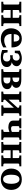

<svg xmlns="http://www.w3.org/2000/svg" viewBox="2046 -2586 552 4684"><g transform="rotate(90 2322.0 -244.0)"><path d="M351.1 0V-46.9L392.1 -49.8Q400.9 -50.8 407.5 -57.4Q414.1 -64 414.1 -73.2V-227.1H224.1V-73.2Q224.1 -64 230.5 -57.4Q236.8 -50.8 246.1 -49.8L287.1 -46.9V0H22V-46.9L67.9 -49.8Q77.1 -50.8 83.5 -57.4Q89.8 -64 89.8 -73.2V-415Q89.8 -423.8 83.5 -430.4Q77.1 -437 67.9 -438L22 -440.9V-487.8H287.1V-440.9L246.1 -438Q236.8 -437 230.5 -430.4Q224.1 -423.8 224.1 -415V-277.8H414.1V-415Q414.1 -423.8 407.5 -430.4Q400.9 -437 392.1 -438L351.1 -440.9V-487.8H616.7V-440.9L570.3 -438Q561.5 -437 554.9 -430.4Q548.3 -423.8 548.3 -415V-73.2Q548.3 -64 554.9 -57.4Q561.5 -50.8 570.3 -49.8L616.7 -46.9V0Z M993.2 -326.2Q993.2 -350.1 988.8 -371.1Q984.4 -392.1 974.4 -407.5Q964.4 -422.9 948.7 -431.9Q933.1 -440.9 911.1 -440.9Q883.3 -440.9 864.5 -428.5Q845.7 -416 834.2 -396.2Q822.8 -376.5 817.9 -352.1Q813 -327.6 813 -304.2H993.2ZM1136.2 -46.9Q1110.4 -29.8 1078.1 -17.1Q1050.3 -5.9 1011.7 3.2Q973.1 12.2 925.3 12.2Q861.3 12.2 813.7 -7.3Q766.1 -26.9 734.1 -60.8Q702.1 -94.7 686.3 -140.1Q670.4 -185.5 670.4 -237.8Q670.4 -294.4 688.2 -342.5Q706.1 -390.6 739 -425.5Q772 -460.4 818.6 -480.2Q865.2 -500 922.4 -500Q981 -500 1021.7 -480.7Q1062.5 -461.4 1087.9 -429.4Q1113.3 -397.5 1124.8 -356.4Q1136.2 -315.4 1136.2 -272V-248H808.1Q808.1 -207 818.4 -174.3Q828.6 -141.6 848.4 -118.7Q868.2 -95.7 897 -83.3Q925.8 -70.8 962.4 -70.8Q1000.5 -70.8 1032 -79.3Q1063.5 -87.9 1086.9 -98.6Q1113.8 -111.3 1136.2 -127Z M1615.2 -136.2Q1615.2 -102.5 1602.3 -75.2Q1589.4 -47.9 1560.8 -28.6Q1532.2 -9.3 1487.1 1.5Q1441.9 12.2 1377.9 12.2Q1354.5 12.2 1333.5 10.5Q1312.5 8.8 1291.5 4.6Q1270.5 0.5 1248 -5.9Q1225.6 -12.2 1199.2 -21V-152.8H1257.8L1271 -83Q1273.4 -70.8 1280.8 -65.9Q1288.1 -61 1294.9 -57.1Q1301.3 -54.2 1314.2 -51.3Q1327.1 -48.3 1340.6 -46.1Q1354 -43.9 1365.2 -42.5Q1376.5 -41 1379.9 -41Q1399.9 -41 1418 -46.6Q1436 -52.2 1450 -64Q1463.9 -75.7 1471.9 -93.8Q1480 -111.8 1480 -137.2Q1480 -165.5 1469.5 -182.1Q1459 -198.7 1444.6 -207Q1430.2 -215.3 1415.5 -217.8Q1400.9 -220.2 1392.1 -220.2Q1384.3 -220.2 1373.5 -218.8Q1362.8 -217.3 1352.5 -215.8L1328.1 -211.9V-279.8Q1349.1 -278.3 1357.7 -277.6Q1366.2 -276.9 1369.1 -276.9Q1385.3 -276.9 1401.1 -282.2Q1417 -287.6 1429.7 -298.6Q1442.4 -309.6 1450.2 -326.7Q1458 -343.8 1458 -367.2Q1458 -392.1 1449.7 -407.5Q1441.4 -422.9 1429.4 -431.6Q1417.5 -440.4 1404.1 -443.6Q1390.6 -446.8 1379.9 -446.8Q1369.1 -446.8 1357.9 -444.1Q1346.7 -441.4 1336.4 -437.3Q1326.2 -433.1 1317.1 -428Q1308.1 -422.9 1301.8 -418Q1297.9 -415 1292.5 -410.2Q1287.1 -405.3 1287.1 -403.8Q1283.7 -384.8 1280.8 -369.1Q1278.3 -356 1276.1 -344Q1273.9 -332 1272.9 -329.1H1216.8V-451.2Q1243.7 -462.9 1266.6 -471.9Q1289.6 -481 1310.8 -487.1Q1332 -493.2 1353.3 -496.6Q1374.5 -500 1397.9 -500Q1442.4 -500 1479 -490.5Q1515.6 -481 1541.3 -464.6Q1566.9 -448.2 1581.1 -425.8Q1595.2 -403.3 1595.2 -377Q1595.2 -361.8 1591.6 -344.7Q1587.9 -327.6 1577.1 -311Q1566.4 -294.4 1546.9 -279.8Q1527.3 -265.1 1496.1 -254.9Q1556.2 -246.1 1585.7 -214.4Q1615.2 -182.6 1615.2 -136.2Z M2154.8 -146Q2154.8 -117.2 2145.3 -95.2Q2135.7 -73.2 2119.4 -56.9Q2103 -40.5 2080.6 -29.8Q2058.1 -19 2032.7 -12.5Q2007.3 -5.9 1980 -2.9Q1952.6 0 1925.8 0H1668.9V-46.9L1714.8 -49.8Q1724.1 -50.8 1730.5 -57.4Q1736.8 -64 1736.8 -73.2V-415Q1736.8 -423.8 1730.5 -430.4Q1724.1 -437 1714.8 -438L1668.9 -440.9V-487.8H1917Q1974.1 -487.8 2013.4 -478.5Q2052.7 -469.2 2077.1 -452.6Q2101.6 -436 2112.3 -413.3Q2123 -390.6 2123 -363.8Q2123 -343.8 2116.2 -327.1Q2109.4 -310.5 2097.7 -297.6Q2085.9 -284.7 2071 -275.1Q2056.2 -265.6 2040 -259.8Q2064.9 -255.4 2085.9 -246.3Q2106.9 -237.3 2122.3 -223.4Q2137.7 -209.5 2146.2 -190.2Q2154.8 -170.9 2154.8 -146ZM2017.1 -140.1Q2017.1 -163.1 2009.3 -178.7Q2001.5 -194.3 1987.5 -204.1Q1973.6 -213.9 1954.8 -218Q1936 -222.2 1914.1 -222.2Q1903.3 -222.2 1892.1 -221.7Q1880.9 -221.2 1871.1 -220.2V-53.2Q1873.5 -53.2 1878.4 -53Q1883.3 -52.7 1888.4 -52.5Q1893.6 -52.2 1898.4 -52Q1903.3 -51.8 1905.8 -51.8Q1931.2 -51.8 1951.9 -56.6Q1972.7 -61.5 1987.1 -72Q2001.5 -82.5 2009.3 -99.4Q2017.1 -116.2 2017.1 -140.1ZM1983.9 -358.9Q1983.9 -378.9 1977.8 -393.6Q1971.7 -408.2 1961.2 -418Q1950.7 -427.7 1936.5 -432.4Q1922.4 -437 1906.7 -437H1871.1V-272.9H1887.7Q1897 -272.9 1902.8 -273.9Q1947.3 -279.3 1965.6 -300.3Q1983.9 -321.3 1983.9 -358.9Z M2550.8 0V-46.9L2586.9 -49.8Q2596.2 -50.8 2602.5 -57.4Q2608.9 -64 2608.9 -73.2V-307.1L2411.1 -91.8V-73.2Q2411.1 -64 2417.5 -57.4Q2423.8 -50.8 2433.1 -49.8L2469.2 -46.9V0H2213.9V-46.9L2254.9 -49.8Q2264.2 -50.8 2270.5 -57.4Q2276.9 -64 2276.9 -73.2V-415Q2276.9 -423.8 2270.5 -430.4Q2264.2 -437 2254.9 -438L2213.9 -440.9V-487.8H2469.2V-440.9L2433.1 -438Q2423.8 -437 2417.5 -430.4Q2411.1 -423.8 2411.1 -415V-178.2L2608.9 -397V-415Q2608.9 -423.8 2602.5 -430.4Q2596.2 -437 2586.9 -438L2550.8 -440.9V-487.8H2805.2V-440.9L2764.2 -438Q2754.9 -437 2748.5 -430.4Q2742.2 -423.8 2742.2 -415V-73.2Q2742.2 -64 2748.5 -57.4Q2754.9 -50.8 2764.2 -49.8L2805.2 -46.9V0Z M3141.1 0V-46.9L3177.2 -49.8Q3186 -50.8 3192.6 -57.4Q3199.2 -64 3199.2 -73.2V-198.2Q3185.5 -192.4 3169.9 -187.7Q3154.3 -183.1 3138.9 -179.4Q3123.5 -175.8 3109.1 -173.8Q3094.7 -171.9 3084 -171.9Q3054.7 -171.9 3025.9 -178Q2997.1 -184.1 2974.1 -197.3Q2951.2 -210.4 2937 -231Q2922.9 -251.5 2922.9 -280.8V-415Q2922.9 -423.8 2916.5 -430.4Q2910.2 -437 2900.9 -438L2865.2 -440.9V-487.8H3109.9V-440.9L3079.1 -438Q3069.8 -437 3063.5 -430.4Q3057.1 -423.8 3057.1 -415V-293.9Q3057.1 -278.8 3059.6 -268.3Q3062 -257.8 3069.1 -251Q3076.2 -244.1 3089.4 -241Q3102.5 -237.8 3124 -237.8Q3140.6 -237.8 3160.4 -243.4Q3180.2 -249 3199.2 -257.8V-415Q3199.2 -423.8 3192.6 -430.4Q3186 -437 3177.2 -438L3145 -440.9V-487.8H3390.1V-440.9L3354 -438Q3344.7 -437 3338.4 -430.4Q3332 -423.8 3332 -415V-73.2Q3332 -64 3338.4 -57.4Q3344.7 -50.8 3354 -49.8L3390.1 -46.9V0Z M3772.9 0V-46.9L3814 -49.8Q3822.8 -50.8 3829.3 -57.4Q3835.9 -64 3835.9 -73.2V-227.1H3646V-73.2Q3646 -64 3652.3 -57.4Q3658.7 -50.8 3668 -49.8L3709 -46.9V0H3443.8V-46.9L3489.7 -49.8Q3499 -50.8 3505.4 -57.4Q3511.7 -64 3511.7 -73.2V-415Q3511.7 -423.8 3505.4 -430.4Q3499 -437 3489.7 -438L3443.8 -440.9V-487.8H3709V-440.9L3668 -438Q3658.7 -437 3652.3 -430.4Q3646 -423.8 3646 -415V-277.8H3835.9V-415Q3835.9 -423.8 3829.3 -430.4Q3822.8 -437 3814 -438L3772.9 -440.9V-487.8H4038.6V-440.9L3992.2 -438Q3983.4 -437 3976.8 -430.4Q3970.2 -423.8 3970.2 -415V-73.2Q3970.2 -64 3976.8 -57.4Q3983.4 -50.8 3992.2 -49.8L4038.6 -46.9V0Z M4463.9 -242.2Q4463.9 -263.2 4461.9 -286.4Q4460 -309.6 4455.3 -332Q4450.7 -354.5 4442.4 -374.5Q4434.1 -394.5 4421.6 -409.7Q4409.2 -424.8 4392.1 -433.8Q4375 -442.9 4352.1 -442.9Q4318.4 -442.9 4296.9 -424.3Q4275.4 -405.8 4263.4 -376.7Q4251.5 -347.7 4246.8 -313Q4242.2 -278.3 4242.2 -246.1Q4242.2 -224.6 4243.9 -201.2Q4245.6 -177.7 4250.2 -155.3Q4254.9 -132.8 4262.7 -112.8Q4270.5 -92.8 4283 -77.4Q4295.4 -62 4312.5 -53Q4329.6 -43.9 4353 -43.9Q4387.2 -43.9 4408.7 -62.3Q4430.2 -80.6 4442.4 -109.4Q4454.6 -138.2 4459.2 -173.3Q4463.9 -208.5 4463.9 -242.2ZM4613.3 -241.2Q4613.3 -185.1 4595.5 -138.4Q4577.6 -91.8 4543.5 -58.3Q4509.3 -24.9 4460.2 -6.3Q4411.1 12.2 4349.1 12.2Q4292 12.2 4244.9 -5.4Q4197.8 -22.9 4163.8 -55.7Q4129.9 -88.4 4111.1 -135.5Q4092.3 -182.6 4092.3 -242.2Q4092.3 -303.7 4111.8 -351.6Q4131.3 -399.4 4166.3 -432.4Q4201.2 -465.3 4249.5 -482.7Q4297.9 -500 4356 -500Q4418 -500 4465.8 -481Q4513.7 -461.9 4546.4 -427.5Q4579.1 -393.1 4596.2 -345.7Q4613.3 -298.3 4613.3 -241.2Z"/></g></svg>

Font: Charis SIL Cyr
Style: Bold
Weight: 700
Foundry: SIL International
Version: Version 5.000